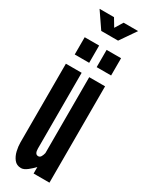

<svg xmlns="http://www.w3.org/2000/svg" viewBox="-227 -900 723 944"><g transform="rotate(30 134.0 -428.0)"><path d="M87.5 8Q62.5 8 48.2 -10Q34 -28 28.2 -53Q22.5 -78 22.5 -99V-547H112V-117Q112 -101.5 116.8 -93.2Q121.5 -85 131.5 -85Q141 -85 146.5 -94Q152 -103 155 -116V-547H245V0H155V-37Q142.5 -23 123 -7.5Q103.5 8 87.5 8ZM162 -608V-706H244V-608ZM37.5 -608V-706H119.5V-608ZM92.5 -773.5 31 -863.5H113L140 -818.5L167.5 -863.5H250L188 -773.5Z"/></g></svg>

Font: League Gothic SemiCondensed
Style: Regular
Weight: 400
Width: 4
Designer: The League of Moveable Type
Version: Version 2.001